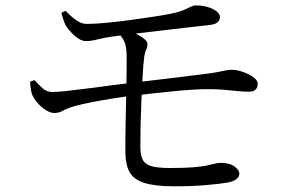

<svg xmlns="http://www.w3.org/2000/svg" viewBox="-20 -696 1040 693"><path d="M609.6 -23.5Q539.7 -23.5 501.3 -35.7Q463 -47.9 447.9 -74.6Q432.9 -101.4 432.5 -146.4Q432.3 -167.3 432.7 -203.4Q433.1 -239.6 434 -282.5Q434.9 -325.4 435.8 -367.5Q436.6 -409.6 437 -443.4Q437.4 -477.2 437.2 -494Q436.8 -527.1 429.3 -544.3Q421.7 -561.6 407.3 -577.6L426.8 -589.4Q450.5 -583.8 469.9 -574.6Q489.2 -565.4 500.7 -555.6Q512.2 -545.8 512.2 -538.3Q512.2 -525.5 507.8 -517.1Q503.3 -508.6 500.9 -493.4Q497.2 -465.7 494.8 -422.3Q492.4 -379 490.3 -330.5Q488.2 -282 487.3 -238.1Q486.4 -194.2 486.6 -164.7Q487 -137 494.8 -120.3Q502.6 -103.6 525.2 -96.6Q547.9 -89.6 593.3 -89.6Q645.3 -89.6 677.2 -92.2Q709.2 -94.8 727.9 -98.9Q746.5 -103 756.7 -105.6Q767 -108.2 774.7 -108.2Q809.6 -108.2 826.8 -94.9Q843.9 -81.6 843.9 -69.8Q843.9 -58.2 833.9 -49.9Q823.9 -41.6 800.9 -37Q773 -32 722.1 -27.8Q671.1 -23.5 609.6 -23.5ZM175.2 -288.2Q162.5 -288.2 146.3 -298.1Q130.2 -308.1 116.3 -323.5Q102.5 -339 95.9 -354.7Q93 -363 91 -376Q89.1 -389.1 88.7 -401.2L104.2 -406.7Q120.1 -389.8 134.4 -376.9Q148.6 -363.9 170.5 -363.9Q187 -363.9 221.3 -367.7Q255.6 -371.5 298 -377Q340.5 -382.5 382.8 -388.1Q425.1 -393.7 457.6 -397.4Q533.9 -406 606.7 -415Q679.4 -424 723.4 -429.5Q752 -433.1 768.9 -436.6Q785.9 -440.1 796.7 -442.2Q807.5 -444.2 817.2 -444.2Q829.9 -444.2 845.7 -439.9Q861.5 -435.6 876.1 -428.5Q890.7 -421.5 900.5 -412.3Q910.3 -403.1 910.3 -393.4Q910.3 -380.8 902.8 -373Q895.4 -365.2 878.7 -365Q862.4 -364.8 839.3 -367.1Q816.2 -369.4 788.8 -371.9Q761.4 -374.3 731.6 -374.3Q685.9 -374.3 612.9 -367.3Q539.8 -360.3 459.1 -350.6Q424.6 -346.6 384.2 -340.1Q343.9 -333.6 308.2 -326.5Q272.4 -319.4 250.8 -313.4Q220.1 -304.5 206.9 -296.3Q193.6 -288.2 175.2 -288.2ZM290.4 -547.6Q271.4 -547.6 250 -566.6Q228.6 -585.5 217 -604.8Q212.4 -614.3 208.5 -625.8Q204.5 -637.4 201.3 -649.8L216.9 -657.1Q235.9 -636.6 255.5 -622.8Q275.2 -609 294 -609.8Q323.8 -609.8 365.1 -613.8Q406.4 -617.8 449.8 -623.6Q493.2 -629.5 531.4 -635.3Q569.5 -641.1 592.8 -645.7Q634.8 -654.4 654.8 -665Q674.9 -675.7 684.9 -676.5Q711.1 -676.5 730.9 -670.3Q750.7 -664.2 762.3 -654.6Q773.9 -645 773.9 -634.4Q773.9 -624.8 766.9 -616.9Q759.8 -609.1 739 -606Q713.9 -603.2 675.6 -598.9Q637.4 -594.6 593.9 -589.4Q550.4 -584.3 509 -579.4Q467.7 -574.5 435.2 -570.5Q402.7 -566.5 387.2 -564.3Q358.9 -560.5 333.3 -554.1Q307.7 -547.6 290.4 -547.6Z"/></svg>

Font: Noto Serif HK ExtraLight
Style: Regular
Weight: 200
Designer: Ryoko NISHIZUKA 西塚涼子 (kana & ideographs); Frank Grießhammer (Latin, Greek & Cyrillic); Wenlong ZHANG 张文龙 (bopomofo); San
Foundry: Adobe
Version: Version 2.002-H1;hotconv 1.1.0;makeotfexe 2.6.0